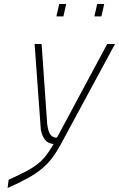

<svg xmlns="http://www.w3.org/2000/svg" viewBox="-20 -720 595 960"><path d="M188 -500 216 -100Q221 -59 234 -44.5Q247 -30 265 -32L516 -500H555L287 -4Q264 39 240.5 70Q217 101 187 125.5Q157 150 116.5 172Q76 194 18 220L23 179Q73 156 107 138.5Q141 121 166 101.5Q191 82 209.5 58.5Q228 35 248 0Q219 -2 204 -22.5Q189 -43 184 -73L153 -500ZM276 -700H311L297 -638H262ZM466 -700H501L487 -638H452Z"/></svg>

Font: Panefresco 1wt
Style: Italic
Weight: 250
Version: Version 1.000